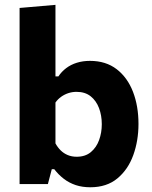

<svg xmlns="http://www.w3.org/2000/svg" viewBox="-20 -766 632 799"><path d="M355.8 13.3Q322.5 13.3 295.2 4.3Q267.9 -4.8 245.8 -21.7Q223.7 -38.6 205.8 -61.9H195.5L179.3 0H61.5Q61.5 -53.7 61.5 -103.8Q61.5 -154 61.5 -216V-493.4Q61.5 -554.6 61.5 -614.2Q61.5 -673.9 61.5 -732.9L210.8 -745.8Q210.8 -686.8 210.8 -624.6Q210.8 -562.3 210.8 -493.4V-448H223Q236.2 -468 255.6 -482.6Q275 -497.2 299.8 -504.9Q324.7 -512.7 354.4 -512.7Q420.5 -512.7 465.6 -478Q510.6 -443.3 533.5 -383.8Q556.3 -324.4 556.3 -250.2Q556.3 -180.7 534.7 -120.6Q513 -60.4 468.6 -23.6Q424.2 13.3 355.8 13.3ZM299.3 -113.7Q334.9 -113.7 358.2 -133.1Q381.4 -152.5 392.5 -183.4Q403.6 -214.2 403.6 -249Q403.6 -285.7 392 -316.3Q380.4 -346.9 357.2 -365.4Q333.9 -383.8 298.5 -383.8Q281.2 -383.8 264.9 -378.6Q248.6 -373.3 234.7 -363.4Q220.8 -353.6 210.8 -339.3V-169.3Q219.9 -152.6 232.6 -140.1Q245.2 -127.7 261.9 -120.7Q278.6 -113.7 299.3 -113.7Z"/></svg>

Font: Commissioner Thin
Style: Regular
Weight: 100
Designer: Kostas Bartsokas
Foundry: Kostas Bartsokas
Version: Version 1.001;gftools[0.9.23]